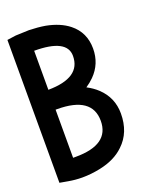

<svg xmlns="http://www.w3.org/2000/svg" viewBox="-118 -690 587 735"><g transform="rotate(-20 176.0 -322.0)"><path d="M91 -622Q126 -621 156 -616Q213 -605 248 -577Q297 -538 297 -472Q297 -410 254 -367Q240 -353 222 -341Q247 -328 265 -311Q312 -267 312 -202Q312 -125 263 -79Q226 -43 164 -30Q126 -22 90 -22Q62 -22 34 -27L0 -33V-579V-615L36 -620ZM215 -472Q215 -541 82 -541V-382Q215 -383 215 -472ZM82 -301V-105Q88 -105 93 -105Q230 -105 230 -202Q230 -301 88 -301Q85 -301 82 -301Z"/></g></svg>

Font: Satisfactory Mid
Style: Regular
Weight: 400
Designer: Sadat Fauzi
Foundry: Intuisi Creative
Version: Version 001.000